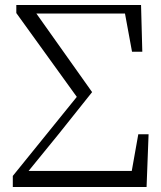

<svg xmlns="http://www.w3.org/2000/svg" viewBox="-20 -745 643 765"><path d="M31 0H564L572 -210H531L505 -64H94L213 -210L347 -378L125 -691H478L506 -539H547L542 -725H45V-693L286 -359L31 -44Z"/></svg>

Font: Noto Serif JP Light
Style: Regular
Weight: 300
Designer: Ryoko NISHIZUKA 西塚涼子 (kana & ideographs); Frank Grießhammer (Latin, Greek & Cyrillic); Wenlong ZHANG 张文龙 (bopomofo); San
Foundry: Adobe
Version: Version 2.001;hotconv 1.1.0;makeotfexe 2.6.0